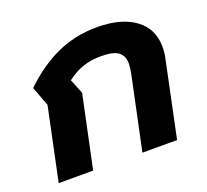

<svg xmlns="http://www.w3.org/2000/svg" viewBox="-100 -670 851 791"><g transform="rotate(-20 325.5 -275.0)"><path d="M97 -319 65 -404Q138 -475 219.5 -512.5Q301 -550 397 -550Q503 -550 563.5 -505.5Q624 -461 624 -382Q624 -355 619 -334L549 0H397L465 -322Q470 -349 470 -364Q470 -399 447.5 -415.5Q425 -432 372 -432Q329 -432 293 -420Q257 -408 222 -381L248 -317L181 0H30Z"/></g></svg>

Font: Prompt SemiBold
Style: Italic
Weight: 600
Italic angle: -12°
Designer: Katatrad Team
Foundry: CadsonDemak
Version: Version 1.001